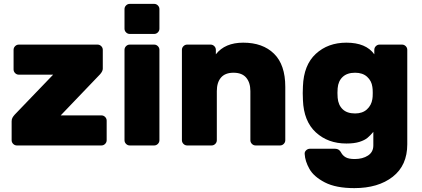

<svg xmlns="http://www.w3.org/2000/svg" viewBox="-20 -750 2178 990"><path d="M530 -128V-27Q530 -16 522 -8Q514 0 503 0H67Q56 0 48 -8Q40 -16 40 -27V-124Q40 -135 44 -142.5Q48 -150 56 -159L254 -365H77Q66 -365 58 -373Q50 -381 50 -392V-493Q50 -504 58 -512Q66 -520 77 -520H483Q494 -520 502 -512Q510 -504 510 -493V-396Q510 -383 496 -367L293 -155H503Q514 -155 522 -147Q530 -139 530 -128Z M775 -575H649Q638 -575 630 -583Q622 -591 622 -602V-703Q622 -714 630 -722Q638 -730 649 -730H775Q786 -730 794 -722Q802 -714 802 -703V-602Q802 -591 794 -583Q786 -575 775 -575ZM775 0H649Q638 0 630 -8Q622 -16 622 -27V-493Q622 -504 630 -512Q638 -520 649 -520H775Q786 -520 794 -512Q802 -504 802 -493V-27Q802 -16 794 -8Q786 0 775 0Z M1424 0H1298Q1287 0 1279 -8Q1271 -16 1271 -27V-280Q1271 -324 1249.5 -349.5Q1228 -375 1184 -375Q1141 -375 1119.5 -350Q1098 -325 1098 -280V-27Q1098 -16 1090 -8Q1082 0 1071 0H945Q934 0 926 -8Q918 -16 918 -27V-493Q918 -504 926 -512Q934 -520 945 -520H1066Q1077 -520 1085 -512Q1093 -504 1093 -493V-470Q1140 -530 1234 -530Q1335 -530 1393 -473Q1451 -416 1451 -302V-27Q1451 -16 1443 -8Q1435 0 1424 0Z M1905 -70Q1889 -51 1874.5 -39Q1860 -27 1833.5 -18.5Q1807 -10 1766 -10Q1671 -10 1608.5 -67.5Q1546 -125 1542 -234L1541 -270L1542 -305Q1546 -415 1608.5 -472.5Q1671 -530 1766 -530Q1867 -530 1910 -470V-493Q1910 -504 1918 -512Q1926 -520 1937 -520H2053Q2064 -520 2072 -512Q2080 -504 2080 -493V-6Q2080 103 2005 161.5Q1930 220 1807 220Q1712 220 1655 190.5Q1598 161 1575.5 121Q1553 81 1551 44Q1550 33 1558.5 25Q1567 17 1578 17H1708Q1729 17 1739 37Q1747 52 1762.5 61Q1778 70 1809 70Q1850 70 1877.5 52Q1905 34 1905 0ZM1811 -165Q1849 -165 1872 -186Q1895 -207 1900 -239Q1902 -249 1902 -271Q1902 -292 1900 -302Q1896 -333 1873 -354Q1850 -375 1811 -375Q1770 -375 1747 -353.5Q1724 -332 1721 -295Q1720 -285 1720 -271Q1720 -256 1721 -246Q1724 -209 1746.5 -187Q1769 -165 1811 -165Z"/></svg>

Font: Rubik
Style: Regular
Weight: 700
Designer: Hubert & Fischer
Foundry: Hubert & Fischer
Version: Version 1.100